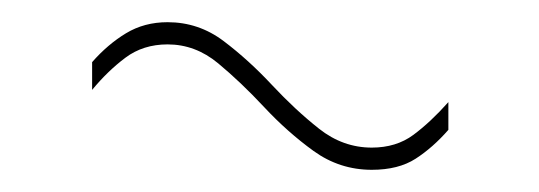

<svg xmlns="http://www.w3.org/2000/svg" viewBox="-20 -376 486 173"><path d="M384 -259Q370 -243 354.5 -233Q339 -223 315 -223Q286 -223 262.5 -240Q239 -257 218 -279.5Q197 -302 176.5 -319Q156 -336 131 -336Q109 -336 93 -324Q77 -312 63 -295V-320Q77 -336 93.5 -346Q110 -356 131 -356Q159 -356 181.5 -339Q204 -322 225 -299.5Q246 -277 267.5 -260Q289 -243 315 -243Q337 -243 352.5 -254.5Q368 -266 384 -284Z"/></svg>

Font: Georama Thin
Style: Regular
Weight: 100
Designer: Jean-Baptiste Levee
Foundry: Production Type
Version: Version 1.000